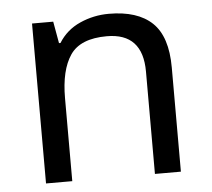

<svg xmlns="http://www.w3.org/2000/svg" viewBox="-44 -594 707 641"><g transform="rotate(-5 309.0 -273.0)"><path d="M343 -546Q439 -546 488 -499.5Q537 -453 537 -349V0H450V-343Q450 -472 330 -472Q241 -472 207 -422Q173 -372 173 -278V0H85V-536H156L169 -463H174Q200 -505 246 -525.5Q292 -546 343 -546Z"/></g></svg>

Font: Noto Sans Hanunoo
Style: Regular
Weight: 400
Designer: Monotype Design Team
Foundry: Monotype Imaging Inc.
Version: Version 2.003; ttfautohint (v1.8.4.7-5d5b)